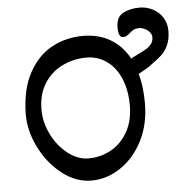

<svg xmlns="http://www.w3.org/2000/svg" viewBox="-51 -744 780 805"><g transform="rotate(-5 339.0 -341.5)"><path d="M677.7 -586.4Q677.7 -551.8 666.7 -527.3Q655.8 -502.9 640.4 -488.3Q625 -473.6 601.6 -457L581.5 -441.9L538.1 -417Q553.2 -362.3 553.2 -292Q553.2 -204.6 518.1 -135.5Q482.9 -66.4 425 -27.6Q367.2 11.2 302.2 11.2Q237.3 11.2 179.2 -33.9Q121.1 -79.1 86.2 -149.2Q51.3 -219.2 51.3 -288.1Q52.7 -394.5 90.6 -463.6Q128.4 -532.7 188.2 -564.5Q248 -596.2 317.9 -596.2Q383.8 -596.2 433.1 -567.4Q482.4 -538.6 512.2 -483.9Q519 -488.3 529.1 -492.9Q539.1 -497.6 543.5 -500Q564.9 -510.3 577.9 -518.1Q590.8 -525.9 599.6 -537.4Q608.4 -548.8 608.4 -564.9Q608.4 -577.1 599.9 -587.2Q591.3 -597.2 579.1 -602.8Q566.9 -608.4 557.6 -608.4Q543 -608.4 534.2 -604Q525.4 -599.6 515.6 -590.8Q507.3 -583.5 501 -580.1Q494.6 -576.7 484.9 -576.7Q475.6 -576.7 470.9 -588.4Q466.3 -600.1 466.3 -617.2Q466.3 -662.6 495.8 -678.2Q525.4 -693.8 564.5 -693.8Q595.7 -693.8 621.8 -679.9Q647.9 -666 662.8 -641.4Q677.7 -616.7 677.7 -586.4ZM489.3 -289.1Q489.3 -354 468.3 -402.8Q447.3 -451.7 409.9 -478Q372.6 -504.4 325.2 -504.4Q271.5 -504.4 224.1 -481.7Q176.8 -459 147.7 -413.3Q118.7 -367.7 118.7 -302.2Q118.7 -250 144 -198.7Q169.4 -147.5 210.9 -115Q252.4 -82.5 297.9 -82.5Q348.6 -82.5 392.3 -106.4Q436 -130.4 462.6 -177.2Q489.3 -224.1 489.3 -289.1Z"/></g></svg>

Font: Dekko
Style: Regular
Weight: 400
Designer: Multiple
Foundry: Sorkin Type
Version: Version 2.001